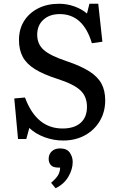

<svg xmlns="http://www.w3.org/2000/svg" viewBox="-20 -734 638 1022"><path d="M316 14Q265 14 216.5 -4Q168 -22 136 -53L120 6H76L56 -210L113 -215Q174 -50 313 -50Q375 -50 409 -80Q443 -110 443 -165Q443 -220 408 -253Q373 -286 286 -314Q211 -338 166 -366Q121 -394 101 -431.5Q81 -469 81 -521Q81 -579 108 -622Q135 -665 183 -689.5Q231 -714 295 -714Q336 -714 375.5 -700Q415 -686 443 -662L456 -714H503L525 -512L469 -504Q423 -659 298 -659Q244 -659 211 -629Q178 -599 178 -549Q178 -500 212 -469Q246 -438 333 -409Q410 -383 455 -354.5Q500 -326 520 -289Q540 -252 540 -200Q540 -138 511 -89.5Q482 -41 431.5 -13.5Q381 14 316 14ZM276 268 252 239Q282 213 291 195Q300 177 300 158H290Q262 158 250.5 144.5Q239 131 239 112Q239 87 255.5 71.5Q272 56 300 56Q336 56 351.5 78.5Q367 101 367 128Q367 167 344 206.5Q321 246 276 268Z"/></svg>

Font: Literata 12pt
Style: Regular
Weight: 400
Designer: Latin by Veronika Burian and Jose Scaglione. Greek by Irene Vlachou. Cyrillic by Vera Evstafieva.
Foundry: TypeTogether
Version: Version 3.002